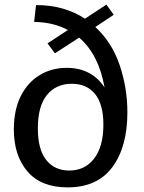

<svg xmlns="http://www.w3.org/2000/svg" viewBox="-20 -802 624 832"><path d="M273 10Q158 10 99 -59Q40 -128 40 -241Q40 -325 69.5 -384.5Q99 -444 151 -476Q203 -508 269 -508Q377 -508 433 -423Q408 -566 323 -639L218 -571L186 -614L274 -672Q211 -706 128 -707L136 -780Q200 -780 253 -764.5Q306 -749 348 -721L441 -782L473 -738L393 -685Q465 -619 498.5 -520Q532 -421 532 -315Q532 -166 467 -78Q402 10 273 10ZM280 -63Q348 -63 388 -115Q428 -167 428 -262Q428 -350 392 -394.5Q356 -439 291 -439Q223 -439 183.5 -390.5Q144 -342 144 -246Q144 -154 180.5 -108.5Q217 -63 280 -63Z"/></svg>

Font: Bitter Medium
Style: Regular
Weight: 500
Designer: Sol Matas, and Bitter project Authors
Foundry: Sol Matas
Version: Version 2.001